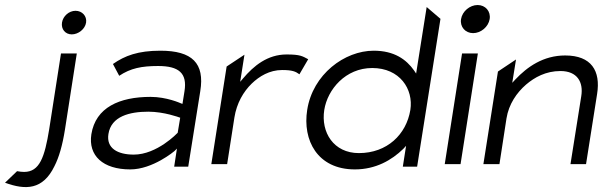

<svg xmlns="http://www.w3.org/2000/svg" viewBox="-128 -664 2402 765"><path d="M-108 64C-26 94 43 93 89 -2C107 -37 121 -85 131 -149L178 -451H115L68 -149C50 -38 30 21 -32 21C-41 21 -49 20 -60 18ZM119 -574C115 -548 132 -527 158 -527C184 -527 211 -548 215 -574C219 -600 199 -621 173 -621C147 -621 123 -600 119 -574Z M236 -129C223 -44 282 11 391 11C481 11 567 -62 567 -62L577 -72L566 0H622L670 -301C688 -412 638 -462 511 -462C422 -462 369 -442 322 -409L347 -362C392 -392 436 -401 502 -401C584 -401 619 -373 607 -300L599 -250L591 -253C591 -253 536 -278 472 -278C348 -278 253 -236 236 -129ZM304 -130C315 -201 389 -219 463 -219C526 -219 587 -196 587 -196L590 -195L580 -135L579 -134C579 -134 498 -48 405 -48C341 -48 295 -73 304 -130Z M714 -10H777L806 -196C815 -253 842 -299 875 -331C905 -360 946 -385 996 -385C1037 -385 1050 -379 1065 -368L1100 -428C1077 -440 1069 -447 1014 -447C938 -447 883 -402 840 -351L829 -338L846 -446L775 -399Z M1096 -226C1077 -106 1136 11 1286 11C1369 11 1433 -26 1479 -71L1490 -83L1477 0H1534L1627 -589L1572 -636L1530 -371L1522 -383C1491 -427 1443 -462 1361 -462C1245 -462 1118 -368 1096 -226ZM1164 -226C1177 -308 1249 -393 1355 -393C1465 -393 1520 -309 1507 -226C1491 -128 1414 -54 1302 -54C1201 -54 1150 -137 1164 -226Z M1709 -588C1704 -557 1726 -532 1757 -532C1788 -532 1818 -557 1823 -588C1828 -619 1806 -644 1775 -644C1744 -644 1714 -619 1709 -588ZM1644 -10H1707L1776 -451H1713Z M1798 -10H1862L1890 -192C1899 -249 1931 -295 1968 -327C2002 -356 2047 -381 2105 -381C2172 -381 2197 -337 2188 -281L2145 -10H2207L2251 -289C2266 -382 2228 -443 2124 -443C2037 -443 1973 -398 1925 -347L1913 -334L1928 -427L1856 -379Z"/></svg>

Font: Charger Sport
Style: LitExtObl
Weight: 300
Designer: Jasper
Foundry: Cannot Into Space Fonts
Version: Version 1.1